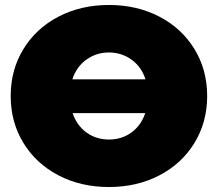

<svg xmlns="http://www.w3.org/2000/svg" viewBox="-20 -736 876 772"><path d="M621 -669C561 -700.3 493.3 -716 418 -716C342.7 -716 275 -700.3 215 -669C155 -637.7 108 -594.2 74 -538.5C40 -482.8 23 -420 23 -350C23 -280 40 -217.2 74 -161.5C108 -105.8 155 -62.3 215 -31C275 0.3 342.7 16 418 16C493.3 16 561 0.3 621 -31C681 -62.3 728 -105.8 762 -161.5C796 -217.2 813 -280 813 -350C813 -420 796 -482.8 762 -538.5C728 -594.2 681 -637.7 621 -669ZM327 -496C353.7 -515.3 384 -525 418 -525C452 -525 482.3 -515.3 509 -496C535.7 -476.7 554.3 -450.3 565 -417H271C281.7 -450.3 300.3 -476.7 327 -496ZM508 -203C482 -184.3 452 -175 418 -175C384 -175 354 -184.3 328 -203C302 -221.7 283.3 -247.7 272 -281H564C552.7 -247.7 534 -221.7 508 -203Z"/></svg>

Font: Montserrat Custom Black
Style: Regular
Weight: 900
Designer: Julieta Ulanovsky
Foundry: Julieta Ulanovsky
Version: Version 7.200